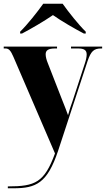

<svg xmlns="http://www.w3.org/2000/svg" viewBox="-23 -786 568 1030"><path d="M85 -616V-606H95C141 -630 215 -673 261 -705C306 -673 381 -630 427 -606H437V-616C398 -654 345 -721 313 -766H209C177 -721 124 -654 85 -616ZM19 214V224H50C170 224 231 197 289 22L447 -459C465 -511 480 -526 520 -526H525V-536H358V-526H396C428 -526 442 -517 442 -494C442 -483 439 -466 433 -448L366 -243C357 -219 350 -197 342 -168C333 -193 323 -219 312 -246L234 -446C226 -465 222 -482 222 -495C222 -516 236 -526 273 -526H283V-536H-3V-526H6C25 -526 34 -515 49 -481L272 37C215 193 166 214 19 214Z"/></svg>

Font: Noto Serif Display Condensed Black
Style: Regular
Weight: 900
Width: 3
Designer: Monotype Design Team
Foundry: Monotype Imaging Inc.
Version: Version 2.009